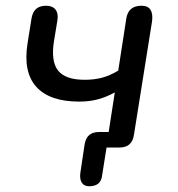

<svg xmlns="http://www.w3.org/2000/svg" viewBox="-20 -514 619 669"><path d="M291 135Q273 135 265 122.5Q257 110 260 88L275 -12Q279 -34 291.5 -44Q304 -54 325 -54H372L354 -24L380 -192Q351 -176 321.5 -168Q292 -160 256 -160Q153 -160 106.5 -211.5Q60 -263 76 -363L90 -451Q94 -473 106.5 -483.5Q119 -494 141 -494Q163 -494 173.5 -480.5Q184 -467 180 -443L168 -370Q157 -300 182.5 -268Q208 -236 275 -236Q309 -236 336.5 -243.5Q364 -251 392 -268L420 -449Q427 -494 473 -494Q495 -494 504 -480.5Q513 -467 510 -441L447 -46Q444 -23 431.5 -11.5Q419 0 396 0H338L356 -30L336 96Q334 116 322.5 125.5Q311 135 291 135Z"/></svg>

Font: Nunito Medium
Style: Italic
Weight: 500
Designer: Vernon Adams
Foundry: Vernon Adams
Version: Version 3.601